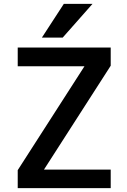

<svg xmlns="http://www.w3.org/2000/svg" viewBox="-20 -979 664 1000"><path d="M312.5 -959H461.9L306.6 -783.2H198.2ZM72.3 -731.4H556.6V-636.7L209 -95.7H556.6V1H72.3V-92.8L419.9 -633.8H72.3Z"/></svg>

Font: Gen Shin Gothic Medium
Style: Regular
Weight: 500
Designer: [Source Han Sans]
Ryoko NISHIZUKA  (kana & ideographs); Paul D. Hunt (Latin, Greek & Cyrillic); Wenlong ZHANG  (bopomofo
Version: Version 1.002.20150607